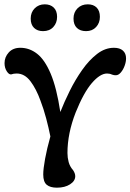

<svg xmlns="http://www.w3.org/2000/svg" viewBox="-20 -864 603 888"><path d="M243 4Q212 4 196 -9.5Q180 -23 180 -57Q180 -83 188.5 -129.5Q197 -176 213 -233Q205 -273 193.5 -316.5Q182 -360 167 -399Q148 -452 121 -488Q94 -524 57 -524Q50 -524 43.5 -523Q37 -522 32 -520Q22 -518 11.5 -534Q1 -550 1 -572Q1 -600 20.5 -621.5Q40 -643 74 -643Q116 -643 151.5 -615.5Q187 -588 214.5 -523Q242 -458 259 -346Q277 -392 302.5 -443.5Q328 -495 360 -540.5Q392 -586 429 -614.5Q466 -643 507 -643Q534 -643 548.5 -630Q563 -617 563 -594Q563 -578 556.5 -560Q550 -542 539 -529Q528 -516 516 -516Q512 -516 507.5 -516.5Q503 -517 498 -519Q488 -524 475 -524Q443 -524 405 -480Q367 -436 330 -344Q292 -247 292 -156Q292 -135 297.5 -114.5Q303 -94 318 -77Q328 -62 328 -49Q328 -27 304 -11.5Q280 4 243 4ZM179 -720Q153 -720 137.5 -735Q122 -750 122 -778Q122 -807 140.5 -825.5Q159 -844 187 -844Q213 -844 228.5 -829Q244 -814 244 -786Q244 -758 226.5 -739Q209 -720 179 -720ZM378 -720Q351 -720 335.5 -735Q320 -750 320 -778Q320 -807 338.5 -825.5Q357 -844 386 -844Q412 -844 427 -829Q442 -814 442 -786Q442 -758 424.5 -739Q407 -720 378 -720Z"/></svg>

Font: Akaya Kanadaka
Style: Regular
Weight: 400
Designer: Vaishnavi Murthy Yerkadithaya, Juan Luis Blanco Aristondo
Version: Version 1.002; ttfautohint (v1.8.3)